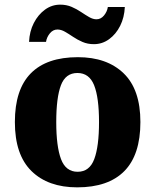

<svg xmlns="http://www.w3.org/2000/svg" viewBox="-20 -796 668 826"><path d="M312 10Q187 10 115.5 -60Q44 -130 44 -271Q44 -411 112.5 -480.5Q181 -550 315 -550Q440 -550 512 -480.5Q584 -411 584 -271Q584 -130 515 -60Q446 10 312 10ZM314 -57Q365 -57 385.5 -111.5Q406 -166 406 -271Q406 -376 385 -429Q364 -482 313 -482Q262 -482 242 -429Q222 -376 222 -271Q222 -166 242.5 -111.5Q263 -57 314 -57ZM384 -606Q357 -606 335 -615.5Q313 -625 294.5 -637.5Q276 -650 259.5 -659.5Q243 -669 227 -669Q208 -669 194.5 -652.5Q181 -636 178 -616H105Q107 -661 125.5 -697Q144 -733 173.5 -754.5Q203 -776 239 -776Q266 -776 288 -766.5Q310 -757 328.5 -744.5Q347 -732 363.5 -722.5Q380 -713 395 -713Q414 -713 427.5 -729.5Q441 -746 444 -766H517Q515 -721 497 -685Q479 -649 449.5 -627.5Q420 -606 384 -606Z"/></svg>

Font: Noto Serif ExtraBold
Style: Regular
Weight: 800
Designer: Monotype Design Team
Foundry: Monotype Imaging Inc.
Version: Version 2.014